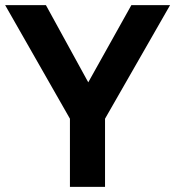

<svg xmlns="http://www.w3.org/2000/svg" viewBox="-23 -724 679 744"><path d="M248 0V-264L-3 -704H155L319 -405L486 -704H636L384 -264V0Z"/></svg>

Font: Prodigy Sans SemiBold
Style: Regular
Weight: 600
Designer: Wei Huang
Foundry: Wei Huang
Version: Version 1.003; ttfautohint (v1.8.3)